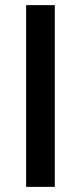

<svg xmlns="http://www.w3.org/2000/svg" viewBox="-20 -730 317 750"><path d="M82 0V-710H194V0Z"/></svg>

Font: Oxford Sans SemiBold
Style: Regular
Weight: 600
Designer: Matt McInerney, Pablo Impallari, Rodrigo Fuenzalida
Foundry: Matt McInerney, Pablo Impallari, Rodrigo Fuenzalida
Version: Version 3.000g; ttfautohint (v1.5) -l 8 -r 28 -G 28 -x 14 -D